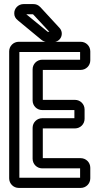

<svg xmlns="http://www.w3.org/2000/svg" viewBox="-20 -897 476 942"><path d="M140 -557V-404C140 -378 161 -357 187 -357H345V-317H187C161 -317 140 -296 140 -270V-118C140 -92 161 -71 187 -71H373V-25H75V-642H373V-604H187C161 -604 140 -583 140 -557ZM395 -314V-360C395 -386 374 -407 348 -407H190V-554H376C402 -554 423 -575 423 -601V-645C423 -671 402 -692 376 -692H72C46 -692 25 -671 25 -645V-22C25 4 46 25 72 25H376C402 25 423 4 423 -22V-74C423 -100 402 -121 376 -121H190V-267H348C374 -267 395 -288 395 -314ZM215 -741C214 -741 213 -742 213 -742L109 -827H141C142 -827 142 -826 143 -826L222 -741ZM213 -691H242C279 -691 296 -734 272 -760L178 -862C167 -873 157 -877 143 -877H96C69 -877 49 -855 50 -831C50 -818 55 -807 69 -796L184 -701C192 -695 201 -691 213 -691Z"/></svg>

Font: DIN Rundschrift
Style: BreitKont
Weight: 400
Width: 7
Version: Version 1.027